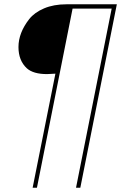

<svg xmlns="http://www.w3.org/2000/svg" viewBox="-20 -762 597 894"><path d="M354 112H334L500 -722H318L152 112H132L238 -419L199 -417Q135 -417 105 -444Q66 -480 66 -543Q66 -609 116 -673Q140.5 -704 185.2 -723Q230 -742 289 -742H524Z"/></svg>

Font: Argentum Sans Thin
Style: Italic
Weight: 100
Italic angle: -11°
Designer: Julieta Ulanovsky (font), Cristiano Sobral (main changes and remaster)
Foundry: Julieta Ulanovsky (font), Cristiano Sobral (main changes and remaster)
Version: Version 2.007;June 15, 2022;FontCreator 14.0.0.2814 64-bit; 